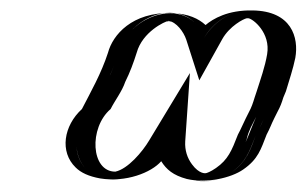

<svg xmlns="http://www.w3.org/2000/svg" viewBox="-20 -699 588 368"><path d="M459 -679C421 -680 387 -654 371 -626C344 -708 228 -674 208 -599C202 -581 194 -561 186 -544C180 -528 167 -510 159 -494C119 -460 117 -402 146 -374C177 -344 233 -351 266 -384C278 -398 289 -410 300 -427C296 -364 365 -328 424 -369C451 -388 458 -408 470 -439C477 -452 479 -457 485 -470L491 -482C496 -491 500 -501 503 -511L507 -523C514 -545 523 -571 527 -595C535 -640 504 -679 459 -679ZM456 -664C493 -664 518 -632 512 -595C508 -572 500 -547 493 -525L489 -513C486 -503 483 -496 478 -487L471 -475C454 -438 447 -402 416 -381C368 -348 311 -378 315 -429L319 -486L288 -433C279 -418 268 -406 256 -393C229 -367 182 -361 157 -385C131 -410 139 -459 171 -486C179 -501 193 -521 200 -541C209 -559 216 -578 222 -597C239 -660 336 -685 357 -619L367 -589L384 -621C397 -644 426 -665 456 -664ZM456 -664C426 -665 397 -644 384 -621L367 -589L357 -619C336 -685 239 -661 222 -598C217 -579 208 -559 200 -541C193 -521 179 -501 171 -486C139 -459 131 -410 157 -385C182 -361 229 -367 256 -393C268 -406 279 -418 288 -433L319 -486L315 -429C311 -378 368 -348 416 -381C436 -395 445 -408 453 -433C457 -450 463 -459 471 -475L478 -487C483 -496 486 -503 489 -513L493 -525C500 -547 508 -572 512 -595C518 -632 493 -664 456 -664ZM459 -679C504 -679 535 -640 527 -595C523 -571 514 -545 507 -523L503 -511C500 -501 496 -491 491 -482L485 -470C479 -456 477 -453 470 -439C460 -412 452 -388 424 -369C365 -328 296 -365 300 -427C289 -410 277 -397 266 -384C232 -352 177 -344 146 -374C115 -404 122 -459 159 -494C167 -509 181 -528 186 -543C193 -561 202 -579 208 -599C221 -645 270 -679 314 -674C344 -671 363 -650 371 -626C387 -655 422 -680 459 -679ZM456 -664C465 -663 499 -636 492 -595C488 -571 479 -546 472 -524L468 -512C465 -502 462 -493 457 -484L451 -472C444 -458 443 -454 436 -441C424 -410 417 -393 394 -377C384 -370 376 -367 374 -367C374 -367 362 -365 348 -384C339 -396 334 -411 335 -428L344 -559L266 -430C253 -408 225 -375 201 -370C154 -370 150 -454 192 -490C200 -506 214 -524 220 -542C229 -560 236 -579 242 -598C253 -638 296 -658 303 -659C318 -657 332 -638 337 -623L362 -545L406 -624C420 -649 447 -663 453 -664ZM464 -679C417 -680 388 -663 374 -651C361 -663 341 -673 309 -674C233 -676 196 -632 187 -598C174 -558 154 -523 137 -490C102 -458 94 -408 125 -378C135 -368 150 -361 172 -357C221 -349 270 -368 289 -390C299 -374 312 -363 338 -356C376 -347 423 -358 446 -374C475 -394 480 -413 491 -441C498 -454 499 -459 506 -473L512 -485C517 -494 520 -502 523 -512L528 -524C534 -544 542 -568 546 -588C553 -627 539 -678 464 -679Z"/></svg>

Font: Blanket
Style: Black
Weight: 900
Foundry: Cannot Into Space Fonts
Version: Version 0.9